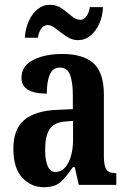

<svg xmlns="http://www.w3.org/2000/svg" viewBox="-20 -774 533 804"><path d="M163 10Q111 10 73.5 -29.5Q36 -69 36 -152Q36 -233 81.5 -271.5Q127 -310 218 -314L285 -317V-373Q285 -430 273.5 -460.5Q262 -491 230 -491Q201 -491 188.5 -462Q176 -433 176 -382Q70 -382 70 -448Q70 -498 119 -523Q168 -548 241 -548Q327 -548 371 -509.5Q415 -471 415 -377V-120Q415 -79 425.5 -64Q436 -49 464 -49H467V0H310L293 -74H285Q258 -34 234 -12Q210 10 163 10ZM212 -54Q246 -54 266 -92.5Q286 -131 286 -191V-268L252 -265Q205 -261 187 -232Q169 -203 169 -147Q169 -104 179.5 -79Q190 -54 212 -54ZM307 -606Q286 -606 268.5 -615.5Q251 -625 235.5 -637.5Q220 -650 206.5 -659.5Q193 -669 179 -669Q162 -669 151.5 -652.5Q141 -636 139 -616H84Q86 -653 100 -684.5Q114 -716 137 -735Q160 -754 189 -754Q218 -754 240 -738Q262 -722 280 -706.5Q298 -691 316 -691Q332 -691 343 -707.5Q354 -724 356 -744H411Q410 -707 396 -675.5Q382 -644 359 -625Q336 -606 307 -606Z"/></svg>

Font: Noto Serif Tamil ExtraCondensed
Style: Bold
Weight: 700
Width: 2
Designer: Indian Type Foundry, Tom Grace, and the Monotype Design Team
Foundry: Monotype Imaging Inc.
Version: Version 2.004; ttfautohint (v1.8.4.7-5d5b)